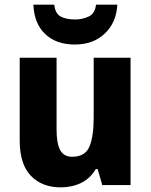

<svg xmlns="http://www.w3.org/2000/svg" viewBox="-20 -798 650 828"><path d="M543 -549V0H421L401 -69H393Q369 -28 329.5 -9Q290 10 242 10Q161 10 113 -40Q65 -90 65 -192V-549H224V-237Q224 -180 239.5 -151Q255 -122 291 -122Q347 -122 365.5 -165.5Q384 -209 384 -290V-549ZM486 -778Q482 -701 432 -653.5Q382 -606 303 -606Q222 -606 174.5 -651.5Q127 -697 124 -778H214Q218 -739 242 -726.5Q266 -714 304 -714Q336 -714 363 -727Q390 -740 394 -778Z"/></svg>

Font: Noto Sans Sinhala SemiCondensed ExtraBold
Style: Regular
Weight: 800
Width: 4
Designer: Jelle Bosma - Monotype Design Team
Foundry: Monotype Imaging Inc.
Version: Version 2.006; ttfautohint (v1.8.4.7-5d5b)